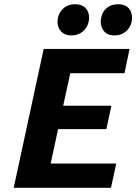

<svg xmlns="http://www.w3.org/2000/svg" viewBox="-20 -890 646 910"><path d="M506 0H45L187 -658H594L570 -543H313L220 -115H531ZM151 -278 176 -389H508L484 -278ZM319 -722Q294 -722 277.5 -734Q261 -746 255.5 -766Q250 -786 255 -808Q263 -837 284 -853.5Q305 -870 336 -870Q361 -870 377 -859Q393 -848 399 -828.5Q405 -809 400 -786Q393 -757 371 -739.5Q349 -722 319 -722ZM523 -722Q497 -722 481.5 -734Q466 -746 460.5 -766Q455 -786 460 -808Q466 -837 487.5 -853.5Q509 -870 540 -870Q565 -870 581 -859Q597 -848 602.5 -828.5Q608 -809 604 -786Q597 -757 575 -739.5Q553 -722 523 -722Z"/></svg>

Font: Ysabeau Office ExtraBold
Style: Italic
Weight: 800
Italic angle: -12°
Designer: Christian Thalmann (Catharsis Fonts)
Version: Version 2.001;gftools[0.9.30]; featfreeze: tnum,lnum,ss02